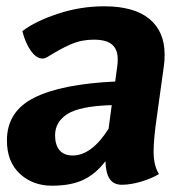

<svg xmlns="http://www.w3.org/2000/svg" viewBox="-20 -580 608 610"><path d="M478 -207Q468 -138 468 -98Q468 -54 485 -27Q462 -13 428.5 -3Q395 7 367 7Q341 7 328.5 -11.5Q316 -30 315 -68Q285 -28 245.5 -9Q206 10 145 10Q84 10 43 -28Q2 -66 2 -134Q2 -226 88.5 -269.5Q175 -313 346 -321L353 -373Q354 -380 354 -392Q354 -423 336 -438.5Q318 -454 278 -454Q239 -454 205.5 -439.5Q172 -425 129 -398Q122 -394 115 -394Q96 -394 78.5 -418Q61 -442 51 -481Q91 -512 163 -536Q235 -560 311 -560Q406 -560 454.5 -520Q503 -480 503 -407Q503 -385 501 -373ZM325 -171 335 -246Q234 -243 194.5 -218Q155 -193 155 -150Q155 -120 169 -103Q183 -86 211 -86Q271 -86 325 -171Z"/></svg>

Font: Krub
Style: Bold Italic
Weight: 700
Italic angle: -8°
Designer: Ekaluck Peanpanawate
Foundry: Cadson Demak Co.,Ltd.
Version: Version 1.000; ttfautohint (v1.6)